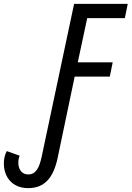

<svg xmlns="http://www.w3.org/2000/svg" viewBox="-91 -734 682 995"><path d="M55 241C142 241 187 184 208 83L296 -337H478L493 -411H312L361 -640H556L571 -714H293L125 78C112 138 94 170 55 170C21 170 4 142 4 110C4 97 6 84 11 73L-56 49C-66 68 -71 89 -71 113C-71 185 -26 241 55 241Z"/></svg>

Font: Noto Sans Condensed
Style: Italic
Weight: 400
Width: 3
Italic angle: -12°
Designer: Monotype Design Team
Foundry: Monotype Imaging Inc.
Version: Version 2.013